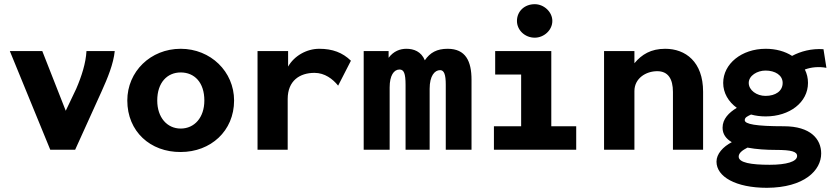

<svg xmlns="http://www.w3.org/2000/svg" viewBox="-20 -715 3981 917"><path d="M220 0H339L465 -278C494 -342 522 -410 528 -471H393C390 -414 370 -351 344 -291L294 -186L182 -471H27Z M843 11C986 11 1098 -89 1098 -235C1098 -373 986 -482 843 -482C699 -482 588 -373 588 -235C588 -87 698 12 843 11ZM843 -101C778 -101 731 -154 731 -235C731 -321 779 -369 843 -369C909 -369 956 -321 956 -235C956 -154 909 -101 843 -101Z M1210 0H1354V-242C1354 -330 1412 -367 1482 -367C1531 -367 1569 -338 1595 -306L1656 -425C1616 -464 1568 -482 1505 -482C1444 -482 1385 -448 1356 -397V-471H1210Z M1717 0H1841V-298C1841 -354 1861 -383 1888 -383C1909 -383 1917 -365 1917 -309V0H2032V-291C2032 -353 2056 -380 2082 -380C2101 -380 2109 -359 2109 -311V0H2232V-334C2232 -423 2204 -482 2118 -482C2067 -482 2034 -464 2009 -427C1992 -469 1956 -482 1921 -482C1891 -482 1860 -471 1836 -439V-471H1717Z M2534 -535C2578 -535 2618 -571 2618 -615C2618 -658 2578 -695 2534 -695C2485 -695 2449 -661 2449 -615C2449 -571 2487 -535 2534 -535ZM2339 0H2732V-112H2613V-471H2345V-359H2469V-112H2339Z M2865 0H3010V-280C3010 -341 3065 -375 3119 -375C3171 -375 3194 -338 3194 -276V0H3338V-277C3338 -420 3254 -482 3157 -482C3089 -482 3045 -455 3010 -413V-471H2865Z M3637 -159C3751 -159 3839 -226 3839 -319C3839 -342 3834 -363 3824 -383C3853 -394 3891 -398 3927 -391L3913 -480C3856 -484 3804 -470 3763 -448C3729 -470 3685 -482 3637 -482C3522 -482 3434 -410 3434 -319C3434 -271 3459 -229 3499 -200C3461 -177 3431 -147 3431 -105C3431 -74 3448 -52 3475 -36C3433 -14 3402 20 3402 57C3402 129 3494 182 3643 182C3821 181 3902 99 3902 18C3902 -51 3851 -112 3724 -112C3591 -112 3537 -122 3537 -141C3537 -155 3551 -160 3567 -168C3589 -162 3612 -159 3637 -159ZM3636 -257C3594 -257 3556 -284 3556 -319C3556 -354 3597 -378 3636 -378C3682 -378 3718 -356 3718 -319C3718 -280 3684 -257 3636 -257ZM3508 33C3508 15 3527 2 3550 -10C3592 -2 3640 1 3686 1C3760 1 3787 9 3787 30C3787 57 3736 72 3656 72C3567 72 3508 62 3508 33Z"/></svg>

Font: Inconsolata SemiExpanded Black
Style: Regular
Weight: 900
Width: 6
Monospace: yes
Designer: Raph Levien, Cyreal, Brenton Simpson
Foundry: Raph Levien, Cyreal, Google
Version: Version 3.100